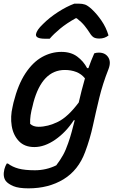

<svg xmlns="http://www.w3.org/2000/svg" viewBox="-20 -829 640 1051"><path d="M316 -545Q368 -545 402.5 -519.5Q437 -494 457 -456H464Q471 -476 479 -496.5Q487 -517 496 -537Q501 -539 507.5 -540Q514 -541 521 -541Q556 -541 572.5 -515.5Q589 -490 574 -451Q542 -370 523.5 -293.5Q505 -217 489 -143Q473 -69 446 3Q409 103 327.5 152.5Q246 202 136 202Q82 202 53.5 190Q25 178 12 162Q-6 138 4 97Q9 79 17 66H23Q48 85 82 94Q116 103 171 103Q233 103 288 76Q310 47 325 20Q340 -7 353 -45Q364 -76 372.5 -107.5Q381 -139 389 -171H384Q341 -105 282.5 -64.5Q224 -24 168 -24Q114 -24 83 -57Q52 -90 44 -140.5Q36 -191 49 -245L54 -268Q79 -367 119.5 -428Q160 -489 210.5 -517Q261 -545 316 -545ZM145 -151Q162 -135 191 -135Q242 -135 297 -162Q352 -189 411 -268Q418 -299 426.5 -332Q435 -365 445 -400Q426 -424 397.5 -435Q369 -446 335 -446Q211 -446 163 -268L159 -251Q151 -222 147.5 -198Q144 -174 145 -151ZM387 -809H411Q431 -809 445.5 -804Q460 -799 482 -779Q510 -753 535.5 -716Q561 -679 574 -635Q553 -618 524 -618Q504 -618 493 -624.5Q482 -631 471 -649Q459 -668 443 -688Q427 -708 400 -729H394Q344 -701 309 -672Q274 -643 252 -617H227Q173 -617 177 -642Q179 -653 188 -666.5Q197 -680 216 -698Q251 -733 297.5 -763Q344 -793 387 -809Z"/></svg>

Font: Recursive Sn Csl St Med
Style: Italic
Weight: 500
Italic angle: -15°
Version: Version 1.079;hotconv 1.0.112;makeotfexe 2.5.65598; ttfautoh